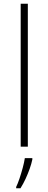

<svg xmlns="http://www.w3.org/2000/svg" viewBox="-20 -780 257 1021"><path d="M90 0V-760H128V0ZM152 68Q147 92 137.5 118.5Q128 145 116 171Q104 197 89 221H66V214Q74 198 83.5 170Q93 142 101 112Q109 82 112 61H152Z"/></svg>

Font: Noto Sans Symbols ExtraLight
Style: Regular
Weight: 250
Version: Version 2.002